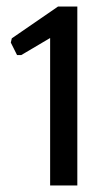

<svg xmlns="http://www.w3.org/2000/svg" viewBox="-20 -866 318 586"><path d="M133 -750 45 -698H32L13 -736L16 -749L157 -846H216V-300H133Z"/></svg>

Font: Encode Sans Compressed
Style: Medium
Weight: 500
Designer: Pablo Impallari, Andres Torresi
Foundry: Pablo Impallari, Andres Torresi
Version: Version 1.000; ttfautohint (v1.00) -l 8 -r 50 -G 200 -x 14 -